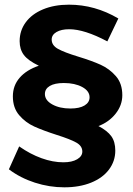

<svg xmlns="http://www.w3.org/2000/svg" viewBox="-20 -714 570 821"><path d="M276 -589Q242 -589 221.5 -577Q201 -565 201 -545Q201 -520 228 -505Q255 -490 314 -472Q373 -454 410.5 -437Q448 -420 475.5 -388.5Q503 -357 503 -307Q503 -264 474.5 -228Q446 -192 401 -175Q439 -155 456 -131.5Q473 -108 473 -70Q473 -25 446 11Q419 47 369.5 67Q320 87 255 87Q191 87 129 67Q67 47 18 10L62 -88Q109 -55 157.5 -37.5Q206 -20 251 -20Q288 -20 310 -33Q332 -46 332 -66Q332 -90 306 -104.5Q280 -119 223 -137Q164 -156 126.5 -173Q89 -190 62 -221.5Q35 -253 35 -302Q35 -348 64 -381.5Q93 -415 146 -433Q100 -455 82 -479Q64 -503 64 -538Q64 -583 90 -618.5Q116 -654 164 -674Q212 -694 275 -694Q386 -694 486 -635L439 -537Q341 -589 276 -589ZM172 -312Q172 -285 203.5 -267.5Q235 -250 281 -250Q320 -250 341.5 -263Q363 -276 363 -298Q363 -325 331.5 -342Q300 -359 253 -359Q214 -359 193 -346.5Q172 -334 172 -312Z"/></svg>

Font: TypoPRO Montserrat Alternates
Style: Regular
Weight: 600
Designer: Julieta Ulanovsky
Foundry: Julieta Ulanovsky
Version: Version 6.001